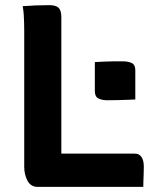

<svg xmlns="http://www.w3.org/2000/svg" viewBox="-20 -725 640 745"><path d="M348 -484Q366 -485 384.5 -486Q403 -487 421.5 -487Q440 -487 456 -487Q477 -487 491 -480.5Q505 -474 505 -453V-339Q488 -338 469 -337.5Q450 -337 432 -336.5Q414 -336 396 -336Q376 -336 362 -343Q348 -350 348 -371ZM125 0Q112 0 102 -6.5Q92 -13 86 -25Q80 -37 77 -50Q74 -63 74 -77Q74 -144 74 -211Q74 -278 74 -344.5Q74 -411 74 -476Q74 -541 74 -605Q74 -622 73.5 -638Q73 -654 72 -669.5Q71 -685 68 -701Q93 -703 118 -704Q143 -705 170 -705Q188 -705 198.5 -700.5Q209 -696 213.5 -685.5Q218 -675 218 -657Q218 -594 218 -528.5Q218 -463 218 -396Q218 -329 218 -262Q218 -195 218 -129H501Q511 -129 517.5 -126Q524 -123 528.5 -116.5Q533 -110 535.5 -101Q538 -92 538 -79Q538 -65 537.5 -51.5Q537 -38 536.5 -25.5Q536 -13 536 0Z"/></svg>

Font: Rec Mono Semicasual
Style: Bold
Weight: 700
Version: Version 1.085; ttfautohint (v1.8.4.7-5d5b)